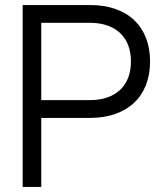

<svg xmlns="http://www.w3.org/2000/svg" viewBox="-20 -740 644 760"><path d="M143.3 0V-273.3H336.3Q392.3 -273.3 436.6 -289Q480.8 -304.7 511.4 -333.8Q542 -362.8 558 -404.1Q574 -445.3 574 -496.7Q574 -548.2 558 -589.5Q542 -630.8 511.6 -659.9Q481.2 -689 436.9 -704.5Q392.7 -720 336.3 -720H69.7V0ZM143.3 -649.7H336Q374.3 -649.7 404.4 -639.2Q434.5 -628.8 455.4 -609.2Q476.3 -589.5 487.3 -561.1Q498.3 -532.7 498.3 -496.7Q498.3 -460.7 487.3 -432.2Q476.3 -403.8 455.4 -384.2Q434.5 -364.5 404.4 -354.1Q374.3 -343.7 336 -343.7H143.3Z"/></svg>

Font: Vela Sans GX ExtLt
Style: Regular
Weight: 200
Designer: Principal design: Mikhail Sharanda - project Manrope.
Design modification: Ravid Balaliev
Foundry: Mikhail Sharanda
Version: Version 1.001